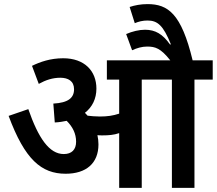

<svg xmlns="http://www.w3.org/2000/svg" viewBox="-20 -916 1057 936"><path d="M460 -212C460 -228 458 -243 455 -257C463 -256 472 -256 480 -256C509 -256 535 -258 561 -267V0H671V-528H818V0H928V-528H1017V-622H919C864 -850 799 -896 699 -896C666 -896 636 -890 612 -882L637 -803C656 -811 676 -816 699 -816C748 -816 776 -792 813 -700L809 -699C773 -750 737 -771 687 -771C658 -771 625 -763 595 -750L624 -671C648 -682 672 -689 697 -689C737 -689 763 -681 810 -622H501V-528H561V-362C531 -352 503 -348 467 -348C444 -348 425 -350 407 -352C402 -357 398 -362 394 -366C430 -394 450 -435 450 -484C450 -570 392 -632 288 -632C225 -632 175 -614 136 -595L169 -507C203 -526 237 -537 274 -537C312 -537 341 -521 341 -481C341 -439 313 -415 240 -411L247 -319C268 -320 287 -323 305 -327C334 -298 351 -265 351 -225C351 -186 329 -165 291 -165C220 -165 167 -243 118 -384L22 -351C101 -138 182 -69 300 -69C400 -69 460 -120 460 -212Z"/></svg>

Font: Noto Sans Devanagari UI SemiCondensed SemiBold
Style: Regular
Weight: 600
Width: 4
Designer: Jelle Bosma - Monotype Design Team
Foundry: Monotype Imaging Inc.
Version: Version 2.004